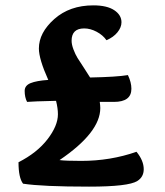

<svg xmlns="http://www.w3.org/2000/svg" viewBox="-20 -693 614 716"><path d="M354 -290Q354 -199 202 -96Q224 -93 283 -93Q392 -93 489 -127Q516 -94 516 -62Q516 -33 492 -18Q459 3 312 3Q138 3 66 -8Q49 -30 49 -88Q118 -123 157 -173.5Q196 -224 196 -267Q196 -289 189 -317Q102 -315 81 -313Q72 -330 72 -354Q72 -374 94 -383Q116 -392 160 -395Q125 -473 125 -512Q125 -571 182.5 -622Q240 -673 328 -673Q379 -673 406 -655Q433 -637 433 -610Q433 -591 418 -572.5Q403 -554 377 -543Q364 -562 340.5 -574.5Q317 -587 294 -587Q247 -587 247 -541Q247 -527 254 -508.5Q261 -490 269 -477Q277 -464 293 -440Q309 -416 316 -404Q416 -406 457 -413Q470 -386 470 -362Q470 -313 405 -313H352Q354 -299 354 -290Z"/></svg>

Font: Overlock Black
Style: Regular
Weight: 900
Designer: Dario Muhafara
Foundry: Dario Manuel Muhafara
Version: Version 1.002